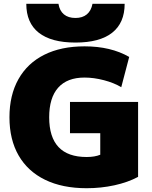

<svg xmlns="http://www.w3.org/2000/svg" viewBox="-20 -985 801 1015"><path d="M30 -365Q30 -482 77.5 -566.5Q125 -651 214 -695.5Q303 -740 427 -740Q566 -740 663 -684L621 -524Q583 -547 529.5 -561Q476 -575 427 -575Q335 -575 287.5 -521.5Q240 -468 240 -365Q240 -155 438 -155Q481 -155 510 -167V-281H350V-446H710V-50Q656 -21 585 -5.5Q514 10 438 10Q310 10 218.5 -34.5Q127 -79 78.5 -163Q30 -247 30 -365ZM119 -965H289Q295 -928 318 -909Q341 -890 379 -890Q416 -890 439 -909Q462 -928 469 -965H639Q639 -864 573 -812Q507 -760 379 -760Q251 -760 185 -812Q119 -864 119 -965Z"/></svg>

Font: Enso Black
Style: Regular
Weight: 900
Designer: Coji Morishita
Foundry: UNDERFOREST DESIGN
Version: Version 1.000